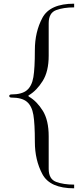

<svg xmlns="http://www.w3.org/2000/svg" viewBox="-20 -840 422 1041"><path d="M169 -71Q169 -169 161 -217Q153 -265 126 -288Q99 -311 41 -311Q36 -311 33 -313.5Q30 -316 30 -320Q30 -323 33 -325.5Q36 -328 41 -328Q99 -328 126 -351Q153 -374 161 -422Q169 -470 169 -568Q169 -667 210 -743.5Q251 -820 382 -820V-800Q324 -800 284 -785Q244 -770 244 -714V-538Q244 -453 211.5 -401Q179 -349 137 -324Q134 -323 134 -320.5Q134 -318 137 -316Q180 -291 212 -239.5Q244 -188 244 -101V75Q244 131 284 146Q324 161 382 161V181Q251 181 210 104.5Q169 28 169 -71Z"/></svg>

Font: Viaoda Libre
Style: Regular
Weight: 400
Designer: Gydient
Version: Version 2.000